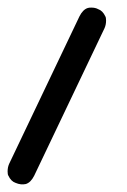

<svg xmlns="http://www.w3.org/2000/svg" viewBox="-51 -485 334 505"><path d="M228 -431Q228 -439 226 -442Q219 -457 207 -461Q200 -465 189 -465Q183 -465 180 -464Q167 -460 158 -442L-27 -54Q-31 -45 -31 -34Q-31 -26 -29 -23Q-22 -8 -10 -4Q4 2 17 -1Q30 -5 39 -23L224 -411Q228 -420 228 -431Z"/></svg>

Font: Sangu Suruhee
Style: Regular
Weight: 400
Designer: Hasan Shazil
Foundry: Thaana Type Foundry
Version: Version 1.010